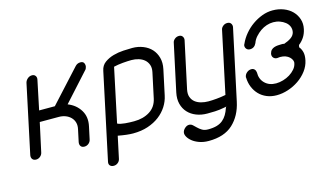

<svg xmlns="http://www.w3.org/2000/svg" viewBox="-85 -832 2209 1287"><g transform="rotate(-15 1019.5 -188.5)"><path d="M122 -39Q119 -22 106 -11Q93 0 77 0Q60 0 51.5 -11Q43 -22 46 -39L147 -514Q151 -530 164.5 -541.5Q178 -553 195 -553Q211 -553 219 -541.5Q227 -530 223 -514L181 -313H290L494 -536Q509 -553 531 -553Q550 -553 556 -540Q562 -527 559 -514Q556 -500 548 -493L376 -303Q432 -281 461 -233.5Q490 -186 476 -123L458 -39Q455 -22 442 -11Q429 0 412 0Q395 0 387 -11Q379 -22 382 -39L400 -123Q406 -149 400 -170Q394 -191 379 -206Q364 -221 343 -229Q322 -237 297 -237H165Z M981 -365Q987 -394 979 -415.5Q971 -437 954.5 -451Q938 -465 914.5 -472Q891 -479 866 -479Q840 -479 805.5 -476Q771 -473 742 -466L663 -93Q671 -88 685.5 -85Q700 -82 716 -80.5Q732 -79 748.5 -78.5Q765 -78 778 -78Q841 -78 886.5 -106.5Q932 -135 944 -192ZM1020 -192Q1012 -153 990 -118.5Q968 -84 934 -58Q900 -32 854 -16.5Q808 -1 750 -1Q710 -1 646 -13L614 137Q611 154 598 164.5Q585 175 569 175Q552 175 543 165Q534 155 538 138L665 -458Q672 -494 699 -513.5Q726 -533 760 -542.5Q794 -552 830 -554Q866 -556 892 -556Q932 -556 967 -542Q1002 -528 1024.5 -503Q1047 -478 1056.5 -443Q1066 -408 1057 -365Z M1476 -27Q1456 67 1395.5 123Q1335 179 1227 179Q1191 179 1162 168.5Q1133 158 1114 142.5Q1095 127 1086 110Q1077 93 1080 80Q1083 65 1097 52.5Q1111 40 1126 40Q1140 40 1151 50L1173 71Q1185 83 1201.5 93Q1218 103 1243 103Q1279 103 1304 95.5Q1329 88 1346 73.5Q1363 59 1374.5 39.5Q1386 20 1394 -4Q1395 -6 1396.5 -9.5Q1398 -13 1400 -15Q1397 -13 1395 -12L1389 -11Q1348 -3 1318 -2Q1288 -1 1265 -1Q1224 -1 1189.5 -14.5Q1155 -28 1132 -53Q1109 -78 1100 -113Q1091 -148 1100 -191L1170 -517Q1172 -531 1185 -542Q1198 -553 1215 -553Q1231 -553 1239 -542Q1247 -531 1245 -517L1175 -191Q1169 -161 1177 -139.5Q1185 -118 1202 -104.5Q1219 -91 1243 -84.5Q1267 -78 1293 -78Q1319 -78 1351.5 -81Q1384 -84 1414 -90L1505 -517Q1507 -531 1520 -542Q1533 -553 1550 -553Q1567 -553 1575 -542Q1583 -531 1581 -517Z M1974 -271Q1988 -254 1993.5 -231Q1999 -208 1992 -175Q1984 -137 1959.5 -104.5Q1935 -72 1900.5 -48.5Q1866 -25 1826 -12Q1786 1 1747 1Q1709 1 1678 -12Q1647 -25 1625.5 -47.5Q1604 -70 1591.5 -100Q1579 -130 1578 -165Q1579 -167 1578 -167Q1577 -167 1577 -169L1578 -173Q1581 -189 1595 -200.5Q1609 -212 1626 -212Q1640 -212 1648 -203Q1656 -194 1657 -181Q1656 -135 1685.5 -106Q1715 -77 1763 -77Q1787 -77 1812.5 -84.5Q1838 -92 1859 -105Q1880 -118 1895.5 -136Q1911 -154 1915 -175Q1918 -186 1913 -197.5Q1908 -209 1897.5 -219Q1887 -229 1871 -235Q1855 -241 1834 -241Q1829 -241 1823.5 -240Q1818 -239 1813 -239Q1797 -239 1787.5 -250Q1778 -261 1781 -278Q1785 -294 1793.5 -302.5Q1802 -311 1814 -315Q1826 -319 1839 -320Q1852 -321 1864 -321H1873Q1878 -321 1883 -319Q1913 -329 1933.5 -343.5Q1954 -358 1959 -380Q1963 -401 1955.5 -419Q1948 -437 1931.5 -450Q1915 -463 1894 -470.5Q1873 -478 1849 -478Q1826 -478 1803 -470.5Q1780 -463 1760 -449Q1740 -435 1723 -416Q1706 -397 1698 -374Q1684 -343 1653 -343Q1637 -343 1628 -354.5Q1619 -366 1622 -381Q1622 -383 1623.5 -384Q1625 -385 1625 -387L1626 -389Q1641 -423 1666.5 -453.5Q1692 -484 1724 -506.5Q1756 -529 1792 -542.5Q1828 -556 1865 -556Q1906 -556 1941 -542.5Q1976 -529 1999.5 -505Q2023 -481 2033.5 -449Q2044 -417 2036 -380Q2029 -348 2013.5 -325Q1998 -302 1977 -286Z"/></g></svg>

Font: VDS Compensated
Style: Light Italic
Weight: 300
Italic angle: -12°
Designer: artmaker
Foundry: artmaker
Version: Version 1.000 2012 initial release